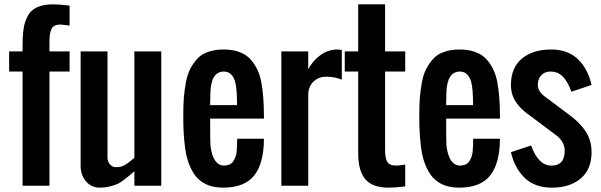

<svg xmlns="http://www.w3.org/2000/svg" viewBox="-20 -864 2795 893"><path d="M210 -671.9V-625H303.7V-531.2H210V0H85V-531.2H22.5V-625H85V-648.9Q85 -727.1 96.7 -760.7Q108.4 -794.9 124 -810.5Q157.2 -843.8 226.6 -843.8Q256.8 -843.8 303.7 -837.9V-745.1L261.7 -750Q230.5 -750 220.2 -730.5Q210 -710.9 210 -671.9Z M355 -92.3V-625H480V-130.4Q480.5 -110.8 492.2 -98.6Q503.9 -86.4 518.6 -86.4Q533.2 -86.4 543 -88.9Q552.7 -91.8 562.5 -97.7Q572.3 -103.5 577.1 -107.4Q583 -111.3 592.8 -119.6Q602.5 -128.4 605 -130.4V-625H730V0H605V-67.4Q546.9 -17.1 527.3 -8.8Q485.4 8.8 444.8 8.8Q404.8 8.8 379.9 -20.5Q355 -49.8 355 -92.3Z M1082.5 -375Q1082.5 -451.2 1074.2 -481.4Q1060.5 -531.2 1021.5 -531.2Q960.9 -531.2 958.5 -431.2Q957.5 -399.4 957.5 -388.2V-375ZM957.5 -281.2Q957.5 -204.1 959 -185.5Q970.2 -96.7 1020 -93.8Q1051.8 -93.8 1064.9 -113.8Q1078.1 -133.8 1080.6 -157.7Q1083 -181.6 1083 -218.8H1207.5Q1207.5 -106.4 1163.1 -48.8Q1118.2 8.8 1017.6 8.8Q917 8.8 874.5 -68.4Q847.7 -116.7 840.3 -180.7Q832.5 -244.6 832.5 -309.1Q832 -373.5 835 -409.2Q837.9 -444.3 844.7 -481.4Q851.6 -518.6 865.2 -544.4Q878.9 -570.3 898.4 -591.8Q918.9 -613.3 949.2 -623Q979.5 -633.8 1020 -633.8Q1060.5 -633.8 1090.8 -623Q1121.1 -612.3 1141.6 -591.8Q1183.1 -548.3 1195.3 -481.9Q1207.5 -416 1207.5 -327.1V-312.5H957.5Z M1549.8 -633.8Q1551.3 -633.8 1569.8 -631.8V-493.7Q1535.2 -507.3 1498 -507.3Q1460.9 -507.3 1437.5 -483.9Q1413.6 -460.4 1413.6 -421.9V0H1288.6V-625H1413.6V-541.5Q1432.6 -579.1 1468.8 -606.4Q1504.9 -633.8 1549.8 -633.8Z M1787.6 8.8Q1713.9 8.8 1680.7 -28.8Q1647.5 -66.4 1646 -142.6V-531.2H1583.5V-625H1646V-843.8H1771V-625H1864.7V-531.2H1771V-166.5Q1771 -128.9 1781.2 -111.3Q1791.5 -93.8 1822.8 -93.8Q1836.9 -93.8 1864.7 -98.6V2.9Q1817.9 8.8 1787.6 8.8Z M2180.2 -375Q2180.2 -451.2 2171.9 -481.4Q2158.2 -531.2 2119.1 -531.2Q2058.6 -531.2 2056.2 -431.2Q2055.2 -399.4 2055.2 -388.2V-375ZM2055.2 -281.2Q2055.2 -204.1 2056.6 -185.5Q2067.9 -96.7 2117.7 -93.8Q2149.4 -93.8 2162.6 -113.8Q2175.8 -133.8 2178.2 -157.7Q2180.7 -181.6 2180.7 -218.8H2305.2Q2305.2 -106.4 2260.7 -48.8Q2215.8 8.8 2115.2 8.8Q2014.6 8.8 1972.2 -68.4Q1945.3 -116.7 1938 -180.7Q1930.2 -244.6 1930.2 -309.1Q1929.7 -373.5 1932.6 -409.2Q1935.5 -444.3 1942.4 -481.4Q1949.2 -518.6 1962.9 -544.4Q1976.6 -570.3 1996.1 -591.8Q2016.6 -613.3 2046.9 -623Q2077.1 -633.8 2117.7 -633.8Q2158.2 -633.8 2188.5 -623Q2218.8 -612.3 2239.3 -591.8Q2280.8 -548.3 2293 -481.9Q2305.2 -416 2305.2 -327.1V-312.5H2055.2Z M2450.2 -187.5Q2483.4 -93.8 2544.9 -93.8Q2606.4 -93.8 2606.4 -163.1Q2606.4 -199.7 2575.2 -228.5L2450.2 -322.3Q2381.8 -368.7 2364.3 -419.9Q2356.4 -442.4 2356.4 -468.8Q2356.4 -548.8 2407.2 -591.3Q2458 -633.8 2543.9 -633.8Q2658.2 -633.8 2709 -532.2Q2723.6 -503.9 2731.4 -468.8L2637.7 -437.5Q2613.3 -503.9 2578.6 -522.5Q2563 -531.2 2538.6 -531.2Q2514.6 -531.2 2498 -514.6Q2481.4 -498 2481.4 -468.8Q2481.4 -439.5 2512.7 -416L2637.7 -322.3Q2707 -267.6 2724.1 -209.5Q2731.4 -184.6 2731.4 -156.2Q2731.4 -76.2 2680.7 -33.7Q2629.9 8.8 2547.9 8.8Q2466.8 8.8 2419.9 -37.1Q2373 -83 2356.4 -156.2Z"/></svg>

Font: Oswald
Style: Book
Weight: 400
Designer: vernon adams
Foundry: vernon adams
Version: Version 1.000